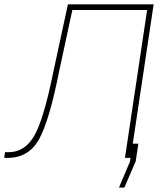

<svg xmlns="http://www.w3.org/2000/svg" viewBox="-42 -731 760 889"><path d="M-6.8 0H-22.5L-18.6 -26.4H-1.5Q72.8 -26.4 116.7 -102.5Q160.6 -178.7 205.6 -401.4L272.5 -710.9H669.4L572.8 -65.9H598.6L586.4 15.6L533.7 137.7H508.8L559.6 17.6L562 0H536.6L639.2 -684.6H293L231.9 -401.4Q186.5 -171.9 138.7 -85.9Q90.8 0 -6.8 0Z"/></svg>

Font: Roboto-ThinItalic
Style: Italic
Weight: 250
Italic angle: -12°
Designer: Google
Version: Version 1.100141; 2013; ttfautohint (v0.94.14-c901) -l 8 -r 